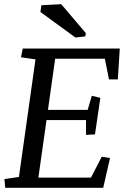

<svg xmlns="http://www.w3.org/2000/svg" viewBox="-20 -891 609 911"><path d="M200.7 -321.3 162.1 -48.3H411.6L462.9 -147.5L502 -141.1L469.7 0H4.9L1 -41.5L69.8 -51.3L148.4 -609.4L79.6 -619.1L87.9 -660.6H548.3L539.1 -514.2H497.1L477.5 -612.3H241.7L207.5 -369.6H396L415.5 -436.5L456.1 -426.8L430.7 -253.4L388.2 -251V-321.3ZM384.8 -718.3 337.9 -712.9 171.9 -834 176.3 -866.2 270.5 -871.1 387.2 -733.9Z"/></svg>

Font: Noticia Text
Style: Italic
Weight: 400
Italic angle: -8°
Designer: JM Sole
Foundry: JM Sole
Version: Version 1.003